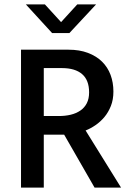

<svg xmlns="http://www.w3.org/2000/svg" viewBox="-20 -857 588 877"><path d="M76 -630H293Q343 -630 381.5 -615.5Q420 -601 446 -575.5Q472 -550 485 -515Q498 -480 498 -439Q498 -402 486.5 -373Q475 -344 457 -322.5Q439 -301 416.5 -285.5Q394 -270 371 -261L533 0H412L273 -242H180V0H76ZM180 -327H248Q278 -327 303 -333Q328 -339 347 -352Q366 -365 376.5 -385.5Q387 -406 387 -435Q387 -491 355 -518.5Q323 -546 263 -546H180ZM297 -706H218L98 -837H185L259 -756L333 -837H419Z"/></svg>

Font: Ek Mukta Medium
Style: Regular
Weight: 500
Designer: Girish Dalvi and Yashodeep Gholap
Foundry: Ek Type
Version: Version 2.538;PS 1.002;hotconv 16.6.51;makeotf.lib2.5.65220;